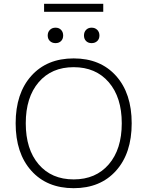

<svg xmlns="http://www.w3.org/2000/svg" viewBox="-20 -976 772 1006"><path d="M521 -956V-914H211V-956ZM241.5 -819.5Q253 -831 271 -831Q289 -831 300 -819.5Q311 -808 311 -790Q311 -772 300 -761Q289 -750 271 -750Q253 -750 241.5 -761Q230 -772 230 -790Q230 -808 241.5 -819.5ZM431 -819.5Q442 -831 460 -831Q478 -831 489.5 -819.5Q501 -808 501 -790Q501 -772 489.5 -761Q478 -750 460 -750Q442 -750 431 -761Q420 -772 420 -790Q420 -808 431 -819.5ZM144 -578.5Q226 -670 366 -670Q506 -670 588 -578.5Q670 -487 670 -330Q670 -173 588 -81.5Q506 10 366 10Q226 10 144 -81.5Q62 -173 62 -330Q62 -487 144 -578.5ZM550 -545Q482 -624 366 -624Q250 -624 182.5 -545Q115 -466 115 -330Q115 -194 182.5 -115Q250 -36 366 -36Q482 -36 550 -115Q618 -194 618 -330Q618 -466 550 -545Z"/></svg>

Font: Elaine Sans Light
Style: Regular
Weight: 300
Designer: Wei Huang
Foundry: Wei Huang
Version: Version 2.001;December 24, 2019;FontCreator 12.0.0.2547 64-b